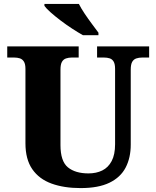

<svg xmlns="http://www.w3.org/2000/svg" viewBox="-20 -951 798 981"><path d="M392 10Q307 10 243.5 -13Q180 -36 145 -86.5Q110 -137 110 -219V-599Q110 -624 102 -636.5Q94 -649 81 -653Q68 -657 53 -657H17V-714H382V-657H346Q331 -657 317.5 -652.5Q304 -648 296.5 -635Q289 -622 289 -595V-210Q289 -127 327 -96Q365 -65 432 -65Q472 -65 502.5 -80Q533 -95 550.5 -128Q568 -161 568 -214V-599Q568 -624 560.5 -636.5Q553 -649 540 -653Q527 -657 512 -657H476V-714H742V-657H706Q690 -657 676.5 -652.5Q663 -648 655.5 -635Q648 -622 648 -595V-212Q648 -145 622 -95Q596 -45 539.5 -17.5Q483 10 392 10ZM404 -771Q379 -785 349 -804.5Q319 -824 290 -846Q261 -868 238.5 -888Q216 -908 207 -921V-931H383Q394 -909 412 -882Q430 -855 449.5 -829Q469 -803 483 -784V-771Z"/></svg>

Font: Noto Serif Tibetan ExtraBold
Style: Regular
Weight: 800
Version: Version 2.103